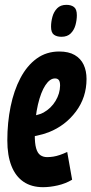

<svg xmlns="http://www.w3.org/2000/svg" viewBox="-20 -767 379 797"><path d="M100.6 -284.8Q114.6 -285.2 131.5 -289.2Q148.4 -293.2 160.4 -299.6Q192.2 -317.4 210.6 -348.1Q229 -378.8 229.4 -411.6Q229.4 -428.6 223.9 -435Q218.4 -441.4 208.8 -441.4Q187.4 -441.8 168.6 -413.5Q149.8 -385.2 137.5 -333.1Q125.2 -281 124.4 -210.2Q124 -172.6 129.9 -151.8Q135.8 -131 147.6 -122.9Q159.4 -114.8 175.4 -114.8Q187.8 -114.8 200.9 -116.8Q214 -118.8 228.6 -123.8Q243.2 -128.8 259 -136.2L279.4 -21Q252.2 -4.8 219.7 2.6Q187.2 10 158.8 10Q110.6 10 77.5 -12.6Q44.4 -35.2 27.4 -78.6Q10.4 -122 10.4 -184.2Q10.4 -258 24 -324.6Q37.6 -391.2 64.7 -442.8Q91.8 -494.4 132.1 -523.8Q172.4 -553.2 226 -553.2Q265 -553.2 290.1 -538.6Q315.2 -524 327.2 -498.4Q339.2 -472.8 339.2 -439.2Q339.2 -363 295.4 -304.3Q251.6 -245.6 182.6 -218.2Q158.4 -209 131.8 -203.5Q105.2 -198 77.8 -197.6ZM235.1 -614.3Q215.8 -614.3 203.9 -622.9Q191.9 -631.5 191.9 -656.1Q191.9 -676.4 197.6 -697.3Q203.3 -718.2 217.3 -732.6Q231.3 -746.9 255.5 -746.9Q275.4 -746.9 287.2 -737.8Q299 -728.7 299 -703.8Q299 -683.8 293.3 -663Q287.6 -642.3 273.6 -628.3Q259.6 -614.3 235.1 -614.3Z"/></svg>

Font: Georama ExtraCondensed Thin
Style: Italic
Weight: 100
Width: 2
Italic angle: -9°
Designer: Jean-Baptiste Levee
Foundry: Production Type
Version: Version 1.001